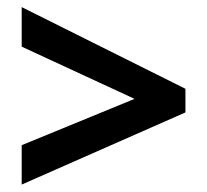

<svg xmlns="http://www.w3.org/2000/svg" viewBox="-20 -602 572 530"><path d="M39.9 -92.5V-201.2L351.4 -329.1L39.9 -473.2V-582.4L491.9 -356.9V-291.7Z"/></svg>

Font: Khula
Style: Bold
Weight: 700
Designer: Erin McLaughlin, Steve Matteson
Version: Version 1.000;PS 1.0;hotconv 1.0.72;makeotf.lib2.5.5900; ttf